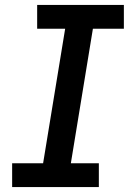

<svg xmlns="http://www.w3.org/2000/svg" viewBox="-20 -755 540 775"><path d="M379 0H29V-96H154L243 -639H130V-735H480V-639H355L266 -96H379Z"/></svg>

Font: Iosevka
Style: Bold Italic
Weight: 700
Italic angle: -9°
Monospace: yes
Designer: Belleve Invis
Foundry: Belleve Invis
Version: Version 32.5.0; ttfautohint (v1.8.4)